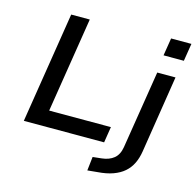

<svg xmlns="http://www.w3.org/2000/svg" viewBox="-127 -854 1202 1178"><g transform="rotate(15 474.5 -264.5)"><path d="M74 0 186 -705H304L208 -101H600L584 0ZM798 -610 816 -722H945L927 -610ZM529 193 539 105 595 99Q642 94 671.5 70Q701 46 709 -3L788 -498H904L827 -8Q820 36 803.5 70Q787 104 759 128.5Q731 153 689.5 168Q648 183 591 187Z"/></g></svg>

Font: Nunito Sans 7pt SemiExpanded SemiBold
Style: Italic
Weight: 600
Width: 6
Italic angle: -9°
Designer: Vernon Adams
Foundry: Vernon Adams
Version: Version 3.101;gftools[0.9.27]